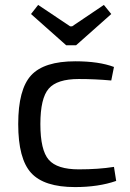

<svg xmlns="http://www.w3.org/2000/svg" viewBox="-20 -748 529 780"><path d="M432 -691 289 -564H249L106 -691L135 -728L265 -641H273L402 -728ZM443 -70 452 -13Q380 12 285 12Q159 12 106.5 -45.5Q54 -103 54 -244Q54 -385 106.5 -442Q159 -499 286 -499Q382 -499 443 -476L432 -421Q366 -427 300 -427Q212 -427 178 -388Q144 -349 144 -244Q144 -138 178 -99Q212 -60 300 -60Q380 -60 443 -70Z"/></svg>

Font: Exo 2.0
Style: Regular
Weight: 400
Designer: Natanael Gama
Version: Version 1.001;PS 001.001;hotconv 1.0.70;makeotf.lib2.5.58329